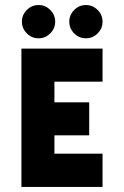

<svg xmlns="http://www.w3.org/2000/svg" viewBox="-20 -742 492 762"><path d="M65 -549H387V-418H196V-336H334V-205H196V-132H387V0H65ZM255 -656Q255 -683 274.5 -702.5Q294 -722 321 -722Q348 -722 367.5 -702.5Q387 -683 387 -656Q387 -629 367.5 -609.5Q348 -590 321 -590Q294 -590 274.5 -609.5Q255 -629 255 -656ZM67 -656Q67 -683 86.5 -702.5Q106 -722 133 -722Q160 -722 179.5 -702.5Q199 -683 199 -656Q199 -629 179.5 -609.5Q160 -590 133 -590Q106 -590 86.5 -609.5Q67 -629 67 -656Z"/></svg>

Font: PostBus
Style: Regular
Weight: 400
Designer: Peter Wiegel
Version: Version 1.001